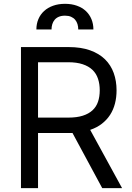

<svg xmlns="http://www.w3.org/2000/svg" viewBox="-20 -970 679 990"><path d="M88.1 -727.3H333.8Q397.7 -727.3 444.4 -710.6Q491.1 -693.9 521.5 -664.1Q551.8 -634.2 566.4 -593.4Q581 -552.6 581 -504.3Q581 -468 572.8 -436.1Q564.6 -404.1 547.8 -378Q530.9 -351.9 505.3 -332Q479.8 -312.1 445 -300.4L609.4 0H507.1L353.7 -284.4Q349.1 -284.1 344.6 -284.1Q340.2 -284.1 335.2 -284.1H176.1V0H88.1ZM332.4 -363.6Q376.1 -363.6 406.8 -373.4Q437.5 -383.2 457 -401.3Q476.6 -419.4 485.4 -445.5Q494.3 -471.6 494.3 -504.3Q494.3 -536.9 485.4 -563.7Q476.6 -590.6 456.9 -609.6Q437.1 -628.6 406.2 -638.8Q375.4 -649.1 331 -649.1H176.1V-363.6ZM167.6 -818.2Q167.6 -846.9 177.9 -871.3Q188.2 -895.6 207.4 -913.2Q226.6 -930.8 253.9 -940.5Q281.2 -950.3 315.3 -950.3Q349.4 -950.3 376.6 -940.5Q403.8 -930.8 422.6 -913.2Q441.4 -895.6 451.5 -871.3Q461.6 -846.9 461.6 -818.2H383.5Q383.5 -832.7 379.6 -845.5Q375.7 -858.3 367.5 -868.1Q359.4 -877.8 346.4 -883.5Q333.5 -889.2 315.3 -889.2Q296.2 -889.2 282.8 -883.3Q269.5 -877.5 261.4 -867.5Q253.2 -857.6 249.5 -844.8Q245.7 -832 245.7 -818.2Z"/></svg>

Font: Interop
Style: Regular
Weight: 400
Designer: Rasmus Andersson, Google, Jang Haemin
Foundry: jhaemin
Version: Version 1.008